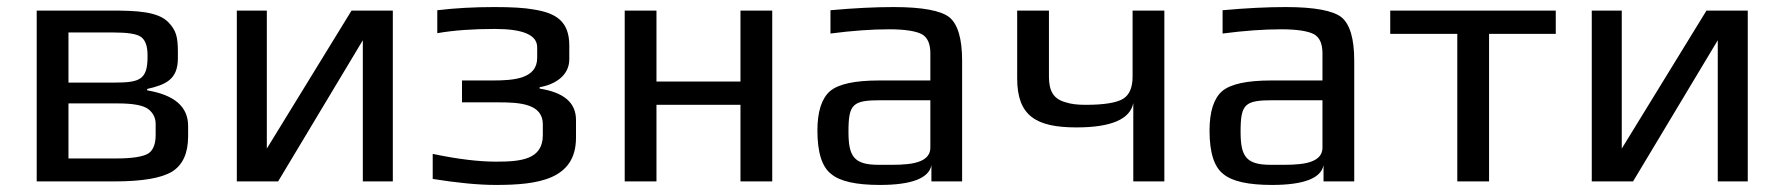

<svg xmlns="http://www.w3.org/2000/svg" viewBox="-20 -514 5050 544"><path d="M484 -349V-366C484 -410 479 -428 457 -451C427 -482 364 -484 296 -484H84V0H303C382 0 437 -9 468 -28C498 -47 513 -80 513 -128V-157C513 -212 474 -245 397 -258V-262C450 -274 484 -289 484 -349ZM304 -280H174V-422H301C342 -422 368 -418 380 -409C392 -400 398 -383 398 -358V-352C398 -288 375 -280 304 -280ZM421 -131C421 -106 414 -88 400 -79C385 -70 355 -65 308 -65H174V-221H313C356 -221 385 -216 400 -205C414 -194 421 -180 421 -163Z M768 0 1008 -400V0H1093V-484H976L736 -93V-484H651V0Z M1593 -346V-385C1593 -454 1555 -477 1493 -487C1466 -492 1429 -494 1381 -494C1323 -494 1269 -491 1219 -485V-420C1265 -428 1319 -432 1382 -432C1462 -432 1502 -415 1502 -380V-350C1502 -291 1436 -286 1377 -286H1289V-224H1394C1452 -224 1518 -220 1518 -162V-131C1518 -61 1454 -56 1385 -56C1337 -56 1277 -63 1206 -78V-7C1275 4 1335 10 1385 10C1504 10 1612 -5 1612 -124V-174C1612 -223 1578 -252 1509 -263V-267C1551 -274 1593 -299 1593 -346Z M2168 0V-484H2078V-283H1840V-484H1750V0H1840V-217H2078V0Z M2706 0V-342C2706 -404 2694 -445 2670 -465C2646 -484 2593 -494 2512 -494C2459 -494 2399 -491 2333 -485V-419C2394 -427 2450 -431 2499 -431C2544 -431 2575 -426 2592 -417C2608 -408 2616 -390 2616 -363V-286H2471C2402 -286 2356 -276 2332 -256C2308 -235 2296 -198 2296 -144C2296 -82 2309 -41 2335 -21C2360 0 2406 10 2473 10C2563 10 2612 -9 2619 -46V0ZM2384 -141C2384 -220 2396 -230 2477 -230H2616V-96C2616 -45 2540 -47 2488 -47H2470C2399 -47 2384 -71 2384 -141Z M3030 -153C3128 -153 3182 -176 3191 -222V0H3279V-484H3189V-297C3189 -266 3180 -245 3162 -234C3144 -223 3109 -217 3056 -217C3033 -217 3015 -219 3000 -224C2965 -233 2952 -256 2952 -297V-484H2862V-292C2862 -186 2915 -153 3030 -153Z M3817 0V-342C3817 -404 3805 -445 3781 -465C3757 -484 3704 -494 3623 -494C3570 -494 3510 -491 3444 -485V-419C3505 -427 3561 -431 3610 -431C3655 -431 3686 -426 3703 -417C3719 -408 3727 -390 3727 -363V-286H3582C3513 -286 3467 -276 3443 -256C3419 -235 3407 -198 3407 -144C3407 -82 3420 -41 3446 -21C3471 0 3517 10 3584 10C3674 10 3723 -9 3730 -46V0ZM3495 -141C3495 -220 3507 -230 3588 -230H3727V-96C3727 -45 3651 -47 3599 -47H3581C3510 -47 3495 -71 3495 -141Z M4388 -418V-484H3919V-418H4109V0H4199V-418Z M4607 0 4847 -400V0H4932V-484H4815L4575 -93V-484H4490V0Z"/></svg>

Font: Gamestation Text
Style: Bold
Weight: 400
Designer: Jonas Hecksher
Foundry: Jonas Hecksher, Playtypeª, e-types AS
Version: Version 1.003